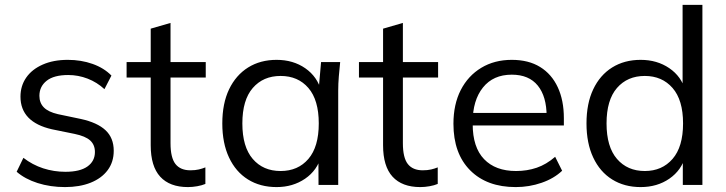

<svg xmlns="http://www.w3.org/2000/svg" viewBox="-20 -756 2970 785"><path d="M245.9 8.9Q185.7 8.9 133.8 -7.6Q82 -24.2 48.1 -53.8L75.7 -110.7Q112.7 -82.1 156.5 -67.8Q200.4 -53.6 247.4 -53.6Q307 -53.6 337.5 -75.3Q368.1 -97.1 368.1 -134.6Q368.1 -163.9 348.7 -181.7Q329.2 -199.4 285.1 -208.5L192 -227.5Q128 -242.1 95.8 -275.5Q63.7 -309 63.7 -360.8Q63.7 -404.7 87 -438.5Q110.4 -472.4 154.2 -491.8Q198 -511.3 257.2 -511.3Q311.6 -511.3 358.5 -494.7Q405.3 -478.1 435.6 -447L407 -391.5Q376.6 -419.7 338.2 -434.5Q299.8 -449.3 259.1 -449.3Q200.2 -449.3 170.6 -425.7Q141.1 -402.2 141.1 -364.2Q141.1 -335.3 159.3 -316.8Q177.5 -298.3 217 -289.2L310.1 -269.7Q377.6 -255.1 411.3 -223.7Q445 -192.2 445 -139.4Q445 -93.6 420.2 -60.3Q395.3 -26.9 350.5 -9Q305.6 8.9 245.9 8.9Z M748.5 8.9Q673.9 8.9 635 -33.6Q596.2 -76 596.2 -162.1V-439.1H497.6V-502.3H596.2V-638.8L677.2 -662.3V-502.3H821.2V-439.1H677.2V-170.6Q677.2 -111.2 697.4 -85.4Q717.7 -59.7 758.5 -59.7Q778.1 -59.7 792.9 -63.2Q807.7 -66.7 819.7 -71.7V-4Q805.8 1.9 786.4 5.4Q767 8.9 748.5 8.9Z M1110.9 8.9Q1043.8 8.9 993.8 -22.3Q943.8 -53.5 916.4 -112Q888.9 -170.5 888.9 -251.4Q888.9 -332.9 916.6 -390.8Q944.4 -448.8 994.4 -480.1Q1044.4 -511.3 1110.9 -511.3Q1178.6 -511.3 1228.2 -476.9Q1277.7 -442.5 1293.7 -383.1H1282.2L1292.7 -502.3H1370.8Q1367.8 -472.9 1365.3 -443.6Q1362.8 -414.2 1362.8 -385.9V0H1282.3L1281.8 -118.3H1293.3Q1277.3 -59.4 1227.2 -25.2Q1177.1 8.9 1110.9 8.9ZM1127.3 -56.8Q1198.5 -56.8 1240.9 -106.3Q1283.3 -155.7 1283.3 -251.4Q1283.3 -347.1 1240.9 -396.3Q1198.5 -445.5 1127.3 -445.5Q1056.1 -445.5 1013.5 -396.3Q970.9 -347.1 970.9 -251.4Q970.9 -155.7 1013.3 -106.3Q1055.7 -56.8 1127.3 -56.8Z M1698.5 8.9Q1623.9 8.9 1585 -33.6Q1546.2 -76 1546.2 -162.1V-439.1H1447.6V-502.3H1546.2V-638.8L1627.2 -662.3V-502.3H1771.2V-439.1H1627.2V-170.6Q1627.2 -111.2 1647.4 -85.4Q1667.7 -59.7 1708.5 -59.7Q1728.1 -59.7 1742.9 -63.2Q1757.7 -66.7 1769.7 -71.7V-4Q1755.8 1.9 1736.4 5.4Q1717 8.9 1698.5 8.9Z M2088.5 8.9Q1970.5 8.9 1902.2 -59.7Q1833.9 -128.4 1833.9 -249.9Q1833.9 -329.4 1863.8 -387.9Q1893.8 -446.3 1947.7 -478.8Q2001.6 -511.3 2072.4 -511.3Q2141.2 -511.3 2188.3 -482.1Q2235.5 -453 2260.4 -399.4Q2285.4 -345.8 2285.4 -272.9V-243.1H1895.7V-294.2H2231.9L2214.9 -280.8Q2214.9 -361.4 2178.8 -406Q2142.7 -450.7 2072.3 -450.7Q1996.6 -450.7 1954.6 -398.3Q1912.6 -345.8 1912.6 -257.2V-248.5Q1912.6 -153.7 1959.2 -105.3Q2005.8 -56.8 2089.9 -56.8Q2135 -56.8 2174.3 -70.2Q2213.7 -83.6 2249.8 -114.9L2278.3 -57.9Q2245 -26.2 2194.5 -8.7Q2143.9 8.9 2088.5 8.9Z M2599.3 8.9Q2532.8 8.9 2482.8 -22.3Q2432.8 -53.5 2405.4 -112Q2377.9 -170.5 2377.9 -251.4Q2377.9 -332.9 2405.4 -390.8Q2432.8 -448.8 2482.8 -480.1Q2532.8 -511.3 2599.3 -511.3Q2666.5 -511.3 2716.4 -477.3Q2766.2 -443.4 2782.7 -384.5H2770.8V-736H2851.8V0H2771.7V-119.7H2783.2Q2766.7 -59.9 2716.8 -25.5Q2667 8.9 2599.3 8.9ZM2616.3 -56.8Q2686.9 -56.8 2729.8 -106.3Q2772.7 -155.7 2772.7 -251.4Q2772.7 -347.1 2729.8 -396.3Q2686.9 -445.5 2616.3 -445.5Q2545.1 -445.5 2502.5 -396.3Q2459.9 -347.1 2459.9 -251.4Q2459.9 -155.7 2502.5 -106.3Q2545.1 -56.8 2616.3 -56.8Z"/></svg>

Font: Mulish ExtraLight
Style: Regular
Weight: 200
Designer: Vernon Adams
Foundry: Vernon Adams
Version: Version 3.603